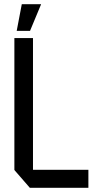

<svg xmlns="http://www.w3.org/2000/svg" viewBox="-20 -888 445 908"><path d="M121 0 48 -84V-708H136V-85H398V0ZM59 -742 83 -868H174V-867L122 -742Z"/></svg>

Font: Foldit Thin
Style: Regular
Weight: 400
Version: Version 1.003